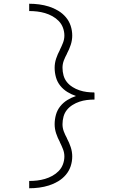

<svg xmlns="http://www.w3.org/2000/svg" viewBox="-20 -853 640 1026"><path d="M136 153V114Q158 114 179 111.5Q200 109 220.5 103Q241 97 260 86.5Q279 76 294 60.5Q309 45 316.5 24.5Q324 4 324 -17Q324 -37 316.5 -56Q309 -75 300 -93V-94Q288 -116 280 -140Q272 -164 272 -189Q272 -215 279 -240Q286 -265 302 -285Q318 -305 340 -318.5Q362 -332 386 -340Q362 -348 340 -361.5Q318 -375 302 -395Q286 -415 279 -440Q272 -465 272 -491Q272 -516 280 -540Q288 -564 300 -586V-587Q309 -605 316.5 -624Q324 -643 324 -663Q324 -684 316.5 -704.5Q309 -725 294 -740.5Q279 -756 260 -766.5Q241 -777 220.5 -783Q200 -789 179 -791.5Q158 -794 136 -794V-833Q163 -833 189.5 -829.5Q216 -826 241.5 -818Q267 -810 290.5 -796Q314 -782 331.5 -761.5Q349 -741 357.5 -715.5Q366 -690 366 -663Q366 -638 358 -613.5Q350 -589 338 -567V-566Q328 -548 321 -529.5Q314 -511 314 -491Q314 -470 319.5 -450Q325 -430 337.5 -414.5Q350 -399 367.5 -388Q385 -377 404.5 -370.5Q424 -364 444 -361.5Q464 -359 484 -359L485 -353V-321Q464 -321 444 -318.5Q424 -316 404.5 -309.5Q385 -303 367.5 -292Q350 -281 337.5 -265.5Q325 -250 319.5 -230Q314 -210 314 -189Q314 -169 321 -150.5Q328 -132 338 -114V-113Q350 -91 358 -66.5Q366 -42 366 -17Q366 10 357.5 35.5Q349 61 331.5 81.5Q314 102 290.5 116Q267 130 241.5 138Q216 146 189.5 149.5Q163 153 136 153Z"/></svg>

Font: Iosevka Extralight Extended
Style: Regular
Weight: 200
Width: 7
Monospace: yes
Designer: Belleve Invis
Foundry: Belleve Invis
Version: Version 32.5.0; ttfautohint (v1.8.4)